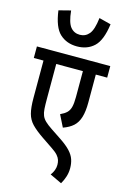

<svg xmlns="http://www.w3.org/2000/svg" viewBox="-142 -934 716 1092"><g transform="rotate(15 216.0 -388.0)"><path d="M432 -554H365V-390Q365 -337 354.5 -302.5Q344 -268 321.5 -247.5Q299 -227 262 -214L227 -284Q251 -295 264.5 -308Q278 -321 283.5 -343Q289 -365 289 -402V-554H132V-349Q132 -313 133.5 -290Q135 -267 141.5 -251Q148 -235 162.5 -221Q177 -207 204 -189L264 -149Q303 -123 324.5 -100Q346 -77 354 -53Q362 -29 362 -1Q362 24 354.5 48Q347 72 334 94L264 61Q275 47 281 31Q287 15 287 -1Q287 -16 283 -29Q279 -42 267.5 -55.5Q256 -69 232 -85L167 -129Q123 -159 99 -184Q75 -209 66 -243Q57 -277 57 -334V-554H0V-622H432ZM372 -852Q359 -755 319.5 -718Q280 -681 219 -681Q158 -681 118 -718Q78 -755 65 -852L135 -870Q142 -800 163 -774.5Q184 -749 218 -749Q251 -749 272.5 -774.5Q294 -800 302 -870Z"/></g></svg>

Font: Noto Sans Devanagari ExtraCondensed
Style: Regular
Weight: 400
Width: 2
Designer: Jelle Bosma - Monotype Design Team
Foundry: Monotype Imaging Inc.
Version: Version 2.006